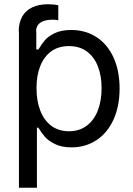

<svg xmlns="http://www.w3.org/2000/svg" viewBox="-20 -677 620 896"><path d="M83.5 -599.6C72.8 -580.7 67.4 -557.6 67.4 -530.3H148.4C148.4 -542.6 151.5 -552.9 157.7 -561C163.9 -569.2 172.7 -575.2 184.1 -579.1C195.5 -583 209.3 -585 225.6 -585C230.1 -585 234.9 -584.8 239.7 -584.5C244.6 -584.1 248.7 -583.3 252 -582V-652.3C238.9 -655.6 223 -657.2 204.1 -657.2C175.5 -657.2 150.9 -652.3 130.4 -642.6C109.9 -632.8 94.2 -618.5 83.5 -599.6ZM68.4 -530.3V199.2H152.3V-81.1H159.2C168.9 -64.8 179 -50.6 189.5 -38.6C199.9 -26.5 215.5 -15.3 236.3 -4.9C257.2 5.5 282.9 10.7 313.5 10.7C357.1 10.7 396 -0.5 430.2 -22.9C464.4 -45.4 490.9 -77.5 509.8 -119.1C528.6 -160.8 538.1 -209 538.1 -263.7C538.1 -319 528.6 -367.4 509.8 -408.7C490.9 -450 464.4 -481.8 430.2 -503.9C396 -526 356.8 -537.1 312.5 -537.1C281.2 -537.1 255.4 -532.1 234.9 -522C214.4 -511.9 199.2 -501 189.5 -489.3C179.7 -477.5 169.6 -463.2 159.2 -446.3H149.4V-530.3ZM168 -160.6C156.2 -190.9 150.4 -225.9 150.4 -265.6C150.4 -305.3 156.2 -339.8 168 -369.1C179.7 -398.4 196.8 -421.2 219.2 -437.5C241.7 -453.8 269.2 -461.9 301.8 -461.9C335 -461.9 363 -453.5 385.7 -436.5C408.5 -419.6 425.6 -396.3 437 -366.7C448.4 -337.1 454.1 -303.4 454.1 -265.6C454.1 -227.2 448.4 -192.9 437 -162.6C425.6 -132.3 408.4 -108.4 385.3 -90.8C362.1 -73.2 334.3 -64.5 301.8 -64.5C269.9 -64.5 242.5 -72.9 219.7 -89.8C196.9 -106.8 179.7 -130.4 168 -160.6Z"/></svg>

Font: Pretendard Variable
Style: Regular
Weight: 400
Designer: Base glyphs from Inter by Rasmus Andersson; Hangeul glyphs from Noto Sans CJK(Source Han Sans) by Jang Soo-young and Kan
Foundry: Kil Hyung-jin
Version: Version 1.309;Glyphs 3.2 (3225)